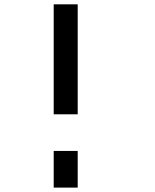

<svg xmlns="http://www.w3.org/2000/svg" viewBox="-20 -853 707 873"><path d="M333.3 -166.7V0H224.2V-166.7ZM224.2 -333.3V-833.3H333.3V-333.3Z"/></svg>

Font: 0xA000-Squareish-Mono
Style: Squareish-Mono-Bold
Weight: 700
Version: Version 0.1